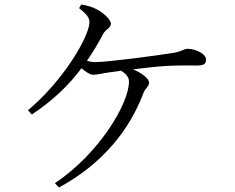

<svg xmlns="http://www.w3.org/2000/svg" viewBox="-20 -797 1040 850"><path d="M241 33C439 -74 556 -228 615 -385C623 -407 640 -414 640 -431C640 -448 610 -473 569 -490C624 -497 681 -503 715 -505C761 -508 823 -507 853 -507C887 -507 892 -517 892 -534C892 -559 845 -581 811 -581C792 -581 786 -568 742 -562C687 -553 458 -522 401 -522C389 -522 378 -524 365 -528C392 -567 416 -607 438 -649C450 -669 471 -674 471 -692C471 -710 436 -742 408 -756C392 -765 366 -773 340 -777L330 -761C360 -737 376 -721 376 -699C376 -638 263 -442 104 -309L121 -290C217 -354 286 -422 341 -495C358 -480 378 -466 392 -466C411 -466 435 -473 460 -476L516 -484C537 -471 551 -456 551 -436C551 -338 418 -116 223 14Z"/></svg>

Font: Noto Serif CJK TC
Style: Regular
Weight: 400
Designer: Ryoko NISHIZUKA 西塚涼子 (kana & ideographs); Frank Grießhammer (Latin, Greek & Cyrillic); Wenlong ZHANG 张文龙 (bopomofo); San
Foundry: Adobe
Version: Version 2.001;hotconv 1.1.0;makeotfexe 2.6.0